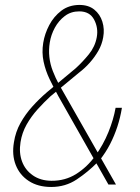

<svg xmlns="http://www.w3.org/2000/svg" viewBox="-20 -742 561 772"><path d="M169.9 -372.1 284.7 -467.8Q312.5 -493.2 337.4 -523.9Q362.3 -554.7 369.1 -592.3Q376 -629.9 358.4 -663.1Q340.8 -696.3 298.8 -696.3Q265.1 -696.3 240.5 -677.5Q215.8 -658.7 200.4 -630.4Q185.1 -602.1 180.2 -571.3Q175.3 -542 178.5 -512.9Q181.6 -483.9 192.4 -456.3Q203.1 -428.7 216.8 -403.3L446.3 0H416L214.8 -355Q196.3 -388.7 179.7 -423.1Q163.1 -457.5 155.3 -494.1Q147.5 -530.8 153.8 -569.8Q159.7 -606.4 178 -641.1Q196.3 -675.8 226.3 -698.7Q256.3 -721.7 298.8 -722.2Q335.9 -722.2 359.1 -703.4Q382.3 -684.6 391.6 -654.8Q400.9 -625 395 -592.3Q390.1 -563.5 375.5 -537.8Q360.8 -512.2 340.6 -489.5Q320.3 -466.8 296.9 -449.2L182.6 -354.5Q156.7 -330.6 131.1 -302.2Q105.5 -273.9 86.9 -241Q68.4 -208 62.5 -170.4Q55.7 -127.4 68.6 -92.8Q81.5 -58.1 112.1 -36.9Q142.6 -15.6 186.5 -15.1Q242.2 -14.6 286.4 -42.5Q330.6 -70.3 363 -115.2Q395.5 -160.2 416 -210.9Q436.5 -261.7 444.8 -308.6H470.2Q463.9 -269.5 451.9 -232.9Q439.9 -196.3 422.6 -162.6Q405.3 -128.9 379.9 -96.7Q377.4 -94.7 375.7 -93Q374 -91.3 371.6 -88.9Q334 -50.8 288.6 -20.5Q243.2 9.8 186 9.8Q132.8 9.8 95.9 -14.2Q59.1 -38.1 43.2 -78.9Q27.3 -119.6 36.1 -170.4Q42.5 -211.9 62.3 -247.3Q82 -282.7 109.9 -313.7Q137.7 -344.7 169.9 -372.1Z"/></svg>

Font: Roboto Condensed Thin
Style: Italic
Weight: 250
Italic angle: -12°
Designer: Christian Robertson
Foundry: Google
Version: Version 3.008; 2023